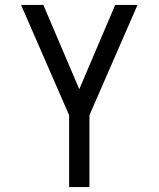

<svg xmlns="http://www.w3.org/2000/svg" viewBox="-20 -550 640 775"><path d="M259 205V-85L65 -530H155L300 -190L445 -530H535L341 -85V205Z"/></svg>

Font: Iosevka Mono
Style: Regular
Weight: 400
Designer: Belleve Invis
Foundry: Belleve Invis
Version: Version 11.1.1